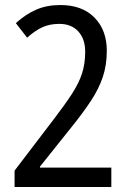

<svg xmlns="http://www.w3.org/2000/svg" viewBox="-20 -744 512 764"><path d="M423 0H38V-65L192 -267Q238 -327 266 -370Q294 -413 306.5 -452Q319 -491 319 -538Q319 -589 291.5 -619Q264 -649 216 -649Q178 -649 148.5 -635.5Q119 -622 88 -594L43 -652Q83 -688 125 -706Q167 -724 220 -724Q307 -724 356 -674Q405 -624 405 -542Q405 -485 389 -437.5Q373 -390 342 -343Q311 -296 266 -240L139 -81V-77H423Z"/></svg>

Font: Noto Sans Thai Cond
Style: Regular
Weight: 400
Width: 3
Designer: Monotype Design Team
Foundry: Monotype Imaging Inc.
Version: Version 2.002; ttfautohint (v1.8.4.7-5d5b)